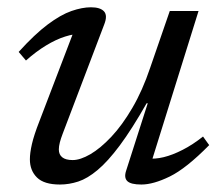

<svg xmlns="http://www.w3.org/2000/svg" viewBox="-20 -484 590 514"><path d="M317.5 -26.5 375.5 -207.5H372.5Q333 -138 300.8 -94.8Q268.5 -51.5 241.2 -28.8Q214 -6 189.5 2Q165 10 140.5 10Q98 10 79 -8.8Q60 -27.5 60 -57.5Q60 -74.5 65.5 -98.5Q71 -122.5 85.5 -159.5L184 -417L197.5 -393Q179 -394 154.5 -386.2Q130 -378.5 103.2 -362.2Q76.5 -346 49.5 -322L30 -345Q73 -392.5 107.8 -418.5Q142.5 -444.5 171.2 -454.5Q200 -464.5 223.5 -464.5Q248.5 -464.5 258.5 -453.5Q268.5 -442.5 259 -418.5L148 -126.5Q143 -113.5 140.2 -102.8Q137.5 -92 137.5 -84Q137.5 -70 146.8 -62.8Q156 -55.5 174.5 -55.5Q195 -55.5 222 -71.2Q249 -87 278 -117.8Q307 -148.5 334.2 -195Q361.5 -241.5 382 -302.5L434.5 -454.5H511.5L382 -39.5L375 -60Q394 -57.5 418 -63.2Q442 -69 469.2 -83Q496.5 -97 523.5 -118.5L540 -95.5Q478.5 -33 434.5 -11.5Q390.5 10 358.5 10Q330.5 10 321 1Q311.5 -8 317.5 -26.5Z"/></svg>

Font: Newsreader 14pt
Style: Italic
Weight: 400
Italic angle: -17°
Designer: Hugues Gentile
Foundry: Production Type
Version: Version 1.003